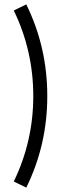

<svg xmlns="http://www.w3.org/2000/svg" viewBox="-20 -779 278 877"><path d="M100 -759Q196 -564 196 -340Q196 -117 100 78L43 50Q132 -134 132 -340Q132 -547 43 -731Z"/></svg>

Font: Timtura
Style: Regular
Weight: 400
Version: Version 1.0